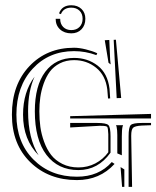

<svg xmlns="http://www.w3.org/2000/svg" viewBox="-20 -728 608 748"><path d="M210 -675.8Q221.2 -707.5 257.8 -707.5Q282.2 -707.5 297.4 -693.1Q312.5 -678.7 312.5 -654.8Q312.5 -629.4 297.4 -613.8Q282.2 -598.1 257.8 -598.1Q230.5 -598.1 213.6 -613.8Q196.8 -629.4 196.8 -654.8H214.4Q214.4 -634.8 226.3 -622.8Q238.3 -610.8 257.8 -610.8Q277.8 -610.8 289.8 -623Q301.8 -635.3 301.8 -654.8Q301.8 -674.8 289.6 -686.5Q277.3 -698.2 257.8 -698.2Q227.5 -698.2 217.3 -672.9ZM402.8 -483.4 388.2 -571.3 405.8 -572.3 409.2 -494.6 411.1 -477.1ZM449.7 -77.1 464.4 -67.9V0H455.6ZM415.5 -96.7 426.3 -89.4Q368.7 -26.4 279.8 -26.4Q169.4 -26.4 97.9 -96.2Q26.4 -166 26.4 -281.2Q26.4 -398.4 94.5 -470.2Q162.6 -542 268.6 -542Q288.6 -542 314.5 -535.6Q340.3 -529.3 358.9 -520.5L355.5 -513.2Q312.5 -528.8 268.6 -528.8Q170.4 -528.8 107.2 -460.2Q43.9 -391.6 43.9 -281.2Q43.9 -173.3 110.4 -106.4Q176.8 -39.6 279.8 -39.6Q365.2 -39.6 415.5 -96.7ZM253.4 -249H358.4Q394 -249 402.3 -240.7Q410.6 -232.4 410.6 -196.8V-133.3Q362.3 -65.4 285.6 -65.4Q206.1 -65.4 160.9 -124.8Q115.7 -184.1 115.7 -294.4Q115.7 -394.5 156.5 -448.5Q197.3 -502.4 268.6 -502.4Q321.3 -502.4 360.4 -472.4Q399.4 -442.4 406.7 -382.3L409.2 -344.7L400.9 -344.2L397.9 -379.9Q391.1 -434.6 354.5 -464.1Q317.9 -493.7 268.6 -493.7Q237.3 -493.7 213.1 -481.2Q189 -468.8 174.3 -449Q159.7 -429.2 150.1 -402.1Q140.6 -375 137 -348.9Q133.3 -322.8 133.3 -294.4Q133.3 -262.7 137.2 -233.9Q141.1 -205.1 151.9 -175.5Q162.6 -146 179.2 -124.5Q195.8 -103 223.1 -89.4Q250.5 -75.7 285.6 -75.7Q321.3 -75.7 351.3 -91.3Q381.3 -106.9 401.9 -134.8V-205.6Q400.9 -229.5 397.7 -233.6Q394.5 -237.8 373.5 -237.8H366.2L253.4 -231.4ZM434.6 -345.7 422.9 -572.8 431.6 -573.2 452.1 -346.2ZM114.7 -429.2Q89.4 -374 89.4 -294.4Q89.4 -189 130.4 -123Q69.8 -183.6 69.8 -281.2Q69.8 -369.6 114.7 -429.2ZM253.4 -266.6V-275.4L568.4 -284.2V-266.6ZM432.1 -240.2H459.5Q458 -237.8 457.5 -234.9Q454.6 -223.1 454.6 -196.8V-123L437 -130.4V-196.8V-202.1Q437 -221.2 434.1 -234.9Q433.6 -235.8 432.9 -237.5Q432.1 -239.3 432.1 -240.2ZM494.6 0H481V-196.8Q481 -232.4 489.3 -240.7Q497.6 -249 533.2 -249H568.4V-240.2L531.7 -238.8Q506.3 -237.3 498.8 -230.5Q491.2 -223.6 491.2 -199.7V-196.8Z"/></svg>

Font: FoglihtenNo03
Style: Regular
Weight: 500
Version: Version 0.59